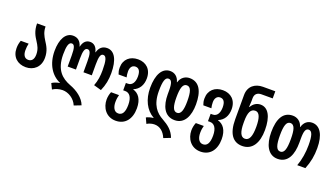

<svg xmlns="http://www.w3.org/2000/svg" viewBox="-79 -1433 4121 2356"><g transform="rotate(20 1981.5 -255.0)"><path d="M220 10C322 10 404 -58 404 -179C404 -270 369 -325 334 -379C305 -426 279 -473 279 -543H168C168 -443 203 -387 236 -336C264 -292 290 -250 290 -181C290 -119 264 -85 218 -85C170 -85 146 -124 146 -185C146 -219 149 -244 156 -274H53C41 -238 35 -213 35 -172C35 -58 111 10 220 10Z M935 250 1025 215C993 128 902 64 809 30C694 -14 599 -92 599 -296C599 -402 614 -458 654 -458C689 -458 702 -417 702 -317V-174H810V-317C810 -417 824 -458 859 -458C895 -458 908 -417 908 -317V-174H1017V-317C1017 -417 1030 -458 1065 -458C1105 -458 1120 -402 1120 -277C1120 -204 1112 -139 1085 -70L1184 -42C1220 -124 1233 -195 1233 -280C1233 -452 1179 -553 1082 -553C1021 -553 981 -519 964 -455H961C947 -519 911 -553 859 -553C808 -553 772 -519 758 -455H755C738 -519 698 -553 637 -553C540 -553 485 -452 485 -300C485 -126 565 -5 681 46V49C649 53 606 68 582 85L617 157C648 136 696 119 745 119C819 119 901 168 935 250Z M1481 250C1602 250 1676 160 1676 18C1676 -101 1626 -165 1554 -185V-188C1626 -217 1665 -282 1665 -369C1665 -488 1589 -553 1486 -553C1382 -553 1306 -490 1306 -381C1306 -344 1311 -327 1322 -296H1427C1421 -324 1418 -342 1418 -372C1418 -420 1440 -458 1485 -458C1530 -458 1554 -424 1554 -353C1554 -280 1524 -229 1469 -229H1442V-133H1469C1525 -133 1562 -85 1562 13C1562 109 1534 155 1480 155C1421 155 1401 91 1401 35C1401 -4 1407 -37 1414 -60H1310C1298 -32 1289 5 1289 43C1289 145 1353 250 1481 250Z M2104 250 2193 215C2161 128 2101 81 2020 36C1934 -11 1856 -90 1856 -273C1856 -401 1874 -458 1917 -458C1956 -458 1972 -421 1972 -323V-272C1972 -129 2022 -4 2158 -4C2287 -4 2341 -127 2341 -276C2341 -443 2288 -553 2159 -553C2103 -553 2049 -520 2030 -452H2027C2009 -520 1962 -553 1906 -553C1802 -553 1742 -451 1742 -274C1742 -126 1802 -3 1908 56V59C1872 62 1839 73 1817 85L1850 157C1882 138 1917 129 1949 129C2014 129 2071 169 2104 250ZM2156 -99C2104 -99 2085 -161 2085 -276C2085 -396 2104 -458 2156 -458C2209 -458 2227 -397 2227 -275C2227 -163 2208 -99 2156 -99Z M2588 250C2709 250 2783 160 2783 18C2783 -101 2733 -165 2661 -185V-188C2733 -217 2772 -282 2772 -369C2772 -488 2696 -553 2593 -553C2489 -553 2413 -490 2413 -381C2413 -344 2418 -327 2429 -296H2534C2528 -324 2525 -342 2525 -372C2525 -420 2547 -458 2592 -458C2637 -458 2661 -424 2661 -353C2661 -280 2631 -229 2576 -229H2549V-133H2576C2632 -133 2669 -85 2669 13C2669 109 2641 155 2587 155C2528 155 2508 91 2508 35C2508 -4 2514 -37 2521 -60H2417C2405 -32 2396 5 2396 43C2396 145 2460 250 2588 250Z M3046 10C3176 10 3244 -99 3244 -270C3244 -445 3187 -545 3088 -545C3038 -545 2996 -519 2968 -470H2963C2966 -505 2967 -527 2967 -548V-584C2967 -640 3001 -667 3053 -667H3200V-760H3039C2939 -760 2855 -703 2855 -586V-269C2855 -82 2924 10 3046 10ZM3047 -85C2992 -85 2967 -146 2967 -262V-283C2967 -398 2993 -452 3053 -452C3107 -452 3130 -386 3130 -270C3130 -150 3106 -85 3047 -85Z M3508 10C3644 10 3693 -115 3693 -269V-323C3693 -421 3709 -458 3748 -458C3792 -458 3810 -401 3810 -278C3810 -183 3795 -86 3763 0H3869C3908 -97 3923 -181 3923 -280C3923 -453 3862 -553 3760 -553C3703 -553 3656 -520 3638 -452H3635C3616 -520 3562 -553 3506 -553C3378 -553 3324 -443 3324 -272C3324 -113 3381 10 3508 10ZM3509 -85C3457 -85 3438 -149 3438 -272C3438 -397 3457 -458 3509 -458C3562 -458 3580 -396 3580 -272C3580 -147 3562 -85 3509 -85Z"/></g></svg>

Font: Noto Sans Georgian ExtraCondensed SemiBold
Style: Regular
Weight: 600
Width: 2
Designer: Monotype Design Team, Akaki Razmadze
Foundry: Google LLC
Version: Version 2.005